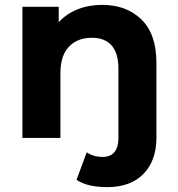

<svg xmlns="http://www.w3.org/2000/svg" viewBox="-20 -566 731 788"><path d="M622 -308V-1Q622 93 569 147.5Q516 202 420 202Q338 202 294 172L336 59Q363 78 402 78Q433 78 449.5 58.5Q466 39 466 0V-284Q466 -348 438 -379.5Q410 -411 357 -411Q298 -411 263 -374.5Q228 -338 228 -266V0H72V-538H221V-475Q252 -509 298 -527.5Q344 -546 399 -546Q499 -546 560.5 -486Q622 -426 622 -308Z"/></svg>

Font: Idrija
Style: Bold
Weight: 700
Designer: Julieta Ulanovsky
Foundry: Julieta Ulanovsky
Version: Version 7.200